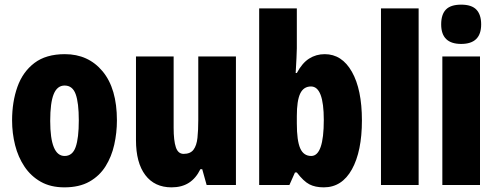

<svg xmlns="http://www.w3.org/2000/svg" viewBox="-20 -796 2137 826"><path d="M483 -278Q483 -225 471.5 -173.5Q460 -122 434 -80.5Q408 -39 364.5 -14.5Q321 10 257 10Q198 10 155.5 -14Q113 -38 85.5 -79Q58 -120 45 -171.5Q32 -223 32 -278Q32 -358 55 -422.5Q78 -487 128 -525Q178 -563 259 -563Q360 -563 421.5 -489Q483 -415 483 -278ZM196 -276Q196 -125 258 -125Q292 -125 305.5 -163.5Q319 -202 319 -278Q319 -354 305.5 -391Q292 -428 258 -428Q226 -428 211 -391Q196 -354 196 -276Z M995 -553V0H869L850 -68H842Q823 -29 792.5 -9.5Q762 10 718 10Q645 10 605 -43Q565 -96 565 -193V-553H727V-246Q727 -191 736.5 -162.5Q746 -134 770 -134Q799 -134 812.5 -152Q826 -170 829.5 -203Q833 -236 833 -280V-553Z M1257 -588Q1257 -572 1255.5 -546Q1254 -520 1252 -482H1257Q1280 -525 1310 -544Q1340 -563 1377 -563Q1451 -563 1494 -487Q1537 -411 1537 -278Q1537 -145 1494 -67.5Q1451 10 1373 10Q1336 10 1311 -3Q1286 -16 1257 -54H1249L1225 0H1095V-760H1257ZM1318 -424Q1286 -424 1271.5 -393.5Q1257 -363 1257 -297V-265Q1257 -191 1271.5 -158Q1286 -125 1319 -125Q1373 -125 1373 -280Q1373 -424 1318 -424Z M1781 0H1619V-760H1781Z M1964 -776Q2009 -776 2029.5 -754.5Q2050 -733 2050 -691Q2050 -607 1964 -607Q1878 -607 1878 -691Q1878 -734 1898.5 -755Q1919 -776 1964 -776ZM2045 -553V0H1883V-553Z"/></svg>

Font: Noto Sans Khmer UI ExtraCondensed Black
Style: Regular
Weight: 900
Width: 2
Designer: Danh Hong and the Monotype Design Team
Foundry: Monotype Imaging Inc.
Version: Version 2.002; ttfautohint (v1.8.4.7-5d5b)